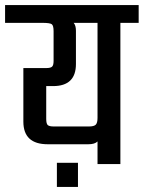

<svg xmlns="http://www.w3.org/2000/svg" viewBox="-56 -646 566 756"><path d="M490 -626V-556H418V0H328V-89Q317 -78 292 -78H132Q36 -78 36 -167V-378H126Q143 -378 149 -383.5Q155 -389 155 -406V-523Q155 -545 148 -550.5Q141 -556 111 -556H-36V-626ZM328 -182V-556H234Q243 -546 243 -525V-394Q243 -307 153 -307H126V-178Q126 -159 132 -153.5Q138 -148 156 -148H294Q314 -148 321 -155Q328 -162 328 -182ZM168 90V-5H251V90Z"/></svg>

Font: Teko Regular
Style: Regular
Weight: 400
Designer: Manushi Parikh, Jonny Pinhorn
Foundry: Indian Type Foundry
Version: Version 1.105;PS 1.0;hotconv 1.0.78;makeotf.lib2.5.61930; tt